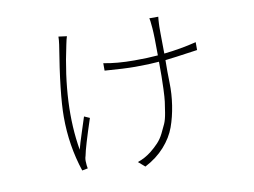

<svg xmlns="http://www.w3.org/2000/svg" viewBox="-72 -689 1145 864"><g transform="rotate(-10 500.0 -257.0)"><path d="M242 -574 280 -569Q276 -558 271 -533Q212 -264 248 -56Q254 -80 271 -132Q288 -184 293 -200L318 -189Q276 -62 269 -24Q264 -10 266 7Q266 18 269 33L243 38Q203 -82 203 -213Q203 -319 239 -538Q242 -559 242 -574ZM846 -442V-406Q728 -389 698 -386Q697 -333 698.5 -282.5Q700 -232 692 -180Q684 -128 668 -83.5Q652 -39 616 1.5Q580 42 526 70L496 44Q528 34 559 10Q579 -6 595 -23Q611 -40 622.5 -63Q634 -86 642 -104Q650 -122 655 -152.5Q660 -183 662.5 -202Q665 -221 666.5 -259.5Q668 -298 668 -318Q668 -338 668 -384Q625 -380 559 -380Q509 -380 420 -387V-421Q480 -409 560 -409Q623 -409 668 -413Q668 -502 665 -538Q662 -576 659 -584H700Q699 -577 698.5 -569Q698 -561 697.5 -552Q697 -543 697 -538Q697 -524 697 -507.5Q697 -491 697.5 -460.5Q698 -430 698 -416Q774 -424 846 -442Z"/></g></svg>

Font: Noto Sans Korean Thin
Style: Regular
Weight: 250
Designer: Ryoko NISHIZUKA  (kana & ideographs); Paul D. Hunt (Latin, Greek & Cyrillic); Wenlong ZHANG  (bopomofo); Sandoll Communi
Foundry: Adobe Systems Incorporated
Version: Version 1.0001;PS 1;hotconv 1.0.78;makeotf.lib2.5.61930